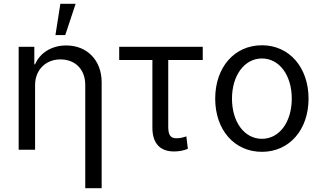

<svg xmlns="http://www.w3.org/2000/svg" viewBox="-20 -794 1706 1018"><path d="M166 -343C166 -423 222 -479 300 -479C380 -479 432 -425 432 -344V204H519V-358C519 -473 443 -553 331 -553C254 -553 192 -514 166 -453H162V-546H79V0H166ZM274 -608H326L381 -774H300Z M1055 -546H612V-476H788V-117C788 -33 830 9 902 9C929 9 952 5 976 -5L968 -71C951 -65 936 -61 915 -61C885 -61 872 -77 872 -122V-476H1055Z M1369 11C1515 11 1616 -107 1616 -271C1616 -435 1515 -554 1369 -554C1221 -554 1121 -435 1121 -271C1121 -107 1221 11 1369 11ZM1210 -271C1210 -394 1276 -484 1369 -484C1461 -484 1527 -395 1527 -271C1527 -148 1462 -58 1369 -58C1275 -58 1210 -148 1210 -271Z"/></svg>

Font: Wafeq
Style: Regular
Weight: 400
Designer: Rasmus Andersson & Azza Alameddine
Foundry: Google & TypeTogether
Version: Version 3.000;FEAKit 1.0